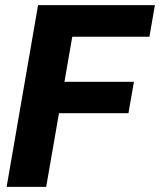

<svg xmlns="http://www.w3.org/2000/svg" viewBox="-20 -731 626 751"><path d="M284.2 -710.9 160.6 0H5.9L128.9 -710.9ZM503.9 -411.1 482.4 -288.1H167L188.5 -411.1ZM585.9 -710.9 564.5 -587.4H218.8L240.7 -710.9Z"/></svg>

Font: Roboto ExtraBold
Style: Italic
Weight: 800
Designer: Christian Robertson
Foundry: Google
Version: Version 3.009; 2024